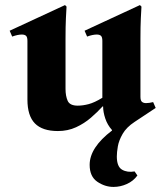

<svg xmlns="http://www.w3.org/2000/svg" viewBox="-20 -501 657 756"><path d="M427 235Q393 235 363 214.5Q333 194 333 148Q333 80 421 13V11Q403 -9 394.5 -34.5Q386 -60 386 -82H384Q364 -60 338 -37.5Q312 -15 279.5 0Q247 15 208 15Q147 15 117.5 -15Q88 -45 88 -109V-340Q88 -355 82.5 -360Q77 -365 66 -365Q58 -365 48.5 -363Q39 -361 28 -357L18 -380L236 -481L242 -475Q241 -460 239.5 -428.5Q238 -397 238 -349V-151Q238 -123 246.5 -104Q255 -85 286 -85Q306 -85 329 -91Q352 -97 383 -116V-340Q383 -355 377.5 -360Q372 -365 361 -365Q353 -365 343.5 -363Q334 -361 323 -357L313 -380L531 -481L537 -475Q536 -460 534.5 -428.5Q533 -397 533 -349V-120Q533 -105 539 -100Q545 -95 555 -95Q567 -95 583 -99L593 -76L510 -21Q478 0 463 26Q448 52 444 75.5Q440 99 440 115Q440 155 460.5 167Q481 179 510 174L521 190Q505 212 479.5 223.5Q454 235 427 235Z"/></svg>

Font: Bona Nova SC
Style: Bold
Weight: 700
Designer: Mateusz Machalski
Foundry: Capitalics
Version: Version 4.001; ttfautohint (v1.8.4.7-5d5b)